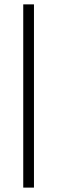

<svg xmlns="http://www.w3.org/2000/svg" viewBox="-20 -731 261 883"><path d="M136.2 131.8H86.9V-710.9H136.2Z"/></svg>

Font: SteelSelectRoboto
Style: Regular
Weight: 300
Designer: Google
Version: Version 2.137; 2017